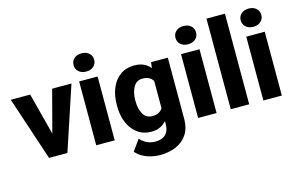

<svg xmlns="http://www.w3.org/2000/svg" viewBox="-112 -1038 2388 1535"><g transform="rotate(-15 1082.5 -271.0)"><path d="M164.6 -528.3 254.9 -181.2 346.2 -528.3H506.3L331.1 0H179.2L3.9 -528.3Z M560.5 -665Q560.5 -698.2 584 -719.5Q607.4 -740.7 645.5 -740.7Q684.1 -740.7 707.5 -719.5Q731 -698.2 731 -665Q731 -632.3 707.5 -611.1Q684.1 -589.8 645.5 -589.8Q607.4 -589.8 584 -611.1Q560.5 -632.3 560.5 -665ZM722.7 -528.3V0H569.8V-528.3Z M812 -257.8V-268.1Q812 -348.6 837.9 -409.4Q863.8 -470.2 912.1 -504.2Q960.4 -538.1 1026.9 -538.1Q1072.8 -538.1 1105 -522.9Q1137.2 -507.8 1159.2 -480.5L1165 -528.3H1303.7V-19Q1303.7 53.7 1270.8 104.5Q1237.8 155.3 1179 181.6Q1120.1 208 1042 208Q1007.8 208 970.9 199.2Q934.1 190.4 901.1 172.4Q868.2 154.3 846.2 127L911.1 37.1Q933.1 62.5 964.6 78.4Q996.1 94.2 1036.1 94.2Q1091.3 94.2 1120.8 64.7Q1150.4 35.2 1150.4 -19V-44.4Q1127.4 -19 1096.9 -4.6Q1066.4 9.8 1025.9 9.8Q960 9.8 911.9 -25.1Q863.8 -60.1 837.9 -120.6Q812 -181.2 812 -257.8ZM964.4 -268.1V-257.8Q964.4 -195.8 989 -152.3Q1013.7 -108.9 1064.5 -108.9Q1095.7 -108.9 1116.7 -120.1Q1137.7 -131.3 1150.4 -151.4V-376.5Q1124.5 -419.4 1065.4 -419.4Q1015.1 -419.4 989.7 -376Q964.4 -332.5 964.4 -268.1Z M1403.8 -665Q1403.8 -698.2 1427.2 -719.5Q1450.7 -740.7 1488.8 -740.7Q1527.3 -740.7 1550.8 -719.5Q1574.2 -698.2 1574.2 -665Q1574.2 -632.3 1550.8 -611.1Q1527.3 -589.8 1488.8 -589.8Q1450.7 -589.8 1427.2 -611.1Q1403.8 -632.3 1403.8 -665ZM1565.9 -528.3V0H1413.1V-528.3Z M1835.9 -750V0H1683.1V-750Z M1943.8 -665Q1943.8 -698.2 1967.3 -719.5Q1990.7 -740.7 2028.8 -740.7Q2067.4 -740.7 2090.8 -719.5Q2114.3 -698.2 2114.3 -665Q2114.3 -632.3 2090.8 -611.1Q2067.4 -589.8 2028.8 -589.8Q1990.7 -589.8 1967.3 -611.1Q1943.8 -632.3 1943.8 -665ZM2106 -528.3V0H1953.1V-528.3Z"/></g></svg>

Font: Vazirmatn UI FD ExtraBold
Style: Regular
Weight: 800
Designer: Saber Rastikerdar
Foundry: Saber Rastikerdar
Version: Version 33.003